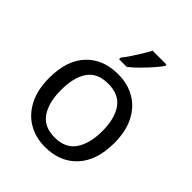

<svg xmlns="http://www.w3.org/2000/svg" viewBox="-214 -895 1033 1033"><g transform="rotate(45 302.5 -378.0)"><path d="M551 -269Q551 -136 483.5 -63Q416 10 301 10Q230 10 174.5 -22.5Q119 -55 87 -117.5Q55 -180 55 -269Q55 -402 122 -474Q189 -546 304 -546Q377 -546 432.5 -513.5Q488 -481 519.5 -419.5Q551 -358 551 -269ZM146 -269Q146 -174 183.5 -118.5Q221 -63 303 -63Q384 -63 422 -118.5Q460 -174 460 -269Q460 -364 422 -418Q384 -472 302 -472Q220 -472 183 -418Q146 -364 146 -269ZM451 -756Q439 -738 414 -709.5Q389 -681 360.5 -652.5Q332 -624 308 -606H250V-618Q265 -637 282.5 -663Q300 -689 317 -716.5Q334 -744 345 -766H451Z"/></g></svg>

Font: Noto Sans Pahawh Hmong
Style: Regular
Weight: 400
Designer: Monotype Design Team
Foundry: Monotype Imaging Inc.
Version: Version 2.001; ttfautohint (v1.8.4.7-5d5b)